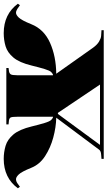

<svg xmlns="http://www.w3.org/2000/svg" viewBox="207 -770 577 1031"><g transform="rotate(90 495.5 -254.5)"><path d="M158 14Q56 14 0 -62L8 -73Q17 -66 28 -59Q39 -52 49 -52Q60 -52 74.5 -67Q89 -82 110 -134Q137 -202 209.5 -234.5Q282 -267 376 -268L236 -466Q220 -488 203 -498Q186 -508 173 -509L142 -511V-523H833V-511L809 -509Q791 -508 783.5 -498Q776 -488 759 -465L612 -268Q663 -267 718.5 -252Q774 -237 818.5 -208Q863 -179 881 -134Q902 -82 916.5 -67Q931 -52 942 -52Q953 -52 963.5 -59Q974 -66 983 -73L991 -62Q935 14 833 14Q797 14 763 4Q729 -6 702 -38Q675 -70 659 -136Q649 -177 640.5 -205Q632 -233 624 -241Q615 -250 607 -251V-58Q607 -32 610.5 -24Q614 -16 627 -14L648 -12V0H345V-12L361 -14Q374 -16 379 -23.5Q384 -31 384 -57V-251Q376 -250 367 -241Q359 -233 350.5 -205Q342 -177 332 -136Q316 -70 289 -38Q262 -6 228.5 4Q195 14 158 14ZM586 -277H592L758 -503H434Z"/></g></svg>

Font: Display Black
Style: Regular
Weight: 900
Designer: Latin by Veronika Burian and Jose Scaglione. Greek by Irene Vlachou. Cyrillic by Vera Evstafieva.
Foundry: TypeTogether
Version: Version 3.002